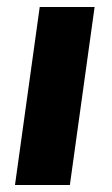

<svg xmlns="http://www.w3.org/2000/svg" viewBox="-20 -531 322 551"><path d="M23 0 94 -511H251.5L180.5 0Z"/></svg>

Font: Chivo Medium
Style: Italic
Weight: 500
Italic angle: -8.05°
Designer: Hector Gatti
Foundry: Omnibus-Type
Version: Version 2.002